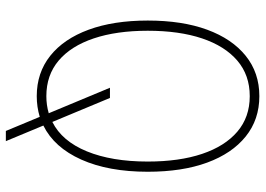

<svg xmlns="http://www.w3.org/2000/svg" viewBox="-142 -624 885 640"><g transform="rotate(90 300.0 -303.5)"><path d="M300 16Q222 16 165.5 -29Q109 -74 78.5 -157Q48 -240 48 -354Q48 -469 78.5 -552Q109 -635 165.5 -680.5Q222 -726 300 -726Q378 -726 434.5 -680.5Q491 -635 521.5 -552Q552 -469 552 -354Q552 -223 511.5 -132.5Q471 -42 398 -6L450 119H416L369 6Q336 16 300 16ZM300 -16Q330 -16 357 -24L272 -228H306L386 -36Q450 -68 484 -151Q518 -234 518 -354Q518 -459 492.5 -535Q467 -611 418.5 -652.5Q370 -694 300 -694Q230 -694 181.5 -652.5Q133 -611 107.5 -535Q82 -459 82 -354Q82 -250 107.5 -174Q133 -98 181.5 -57Q230 -16 300 -16Z"/></g></svg>

Font: Geist Mono Thin
Style: Regular
Weight: 100
Monospace: yes
Designer: Basement.studio, Andrés Briganti, Mateo Zaragoza
Foundry: Basement.studio, Vercel, Andrés Briganti, Guido Ferreyra, Mateo Zaragoza
Version: Version 1.500; ttfautohint (v1.8.4.7-5d5b)